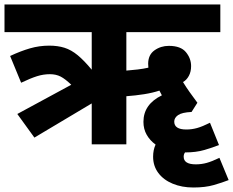

<svg xmlns="http://www.w3.org/2000/svg" viewBox="-20 -642 1037 854"><path d="M133 -30 57 -135 297 -265Q270 -291 249.5 -301.5Q229 -312 202 -312Q173 -312 144.5 -303Q116 -294 74 -274L25 -393Q72 -415 113.5 -427Q155 -439 199 -439Q237 -439 267 -429.5Q297 -420 325.5 -396.5Q354 -373 388 -332V-499H0V-622H960V-499H542V-328Q567 -330 592.5 -333Q618 -336 640 -341Q639 -350 639 -358Q639 -398 667 -418Q695 -438 731 -438Q784 -438 807 -410Q830 -382 830 -348Q830 -323 820 -304.5Q810 -286 794 -277Q808 -254 823 -233Q838 -212 858 -185L832 -144Q789 -142 772 -130Q755 -118 755 -101Q755 -66 809 -66Q833 -66 856.5 -72.5Q880 -79 914 -96L954 3Q927 14 889.5 25Q852 36 803 36Q797 44 797 55Q797 89 851 89Q876 89 899.5 82.5Q923 76 956 60L997 159Q969 170 931 181Q893 192 840 192Q789 192 748 175Q707 158 684 127Q661 96 661 55Q661 25 672 1Q647 -17 632.5 -42.5Q618 -68 618 -100Q618 -178 700 -218Q694 -230 689 -239Q659 -229 621 -223Q583 -217 542 -214V0H388V-182Z"/></svg>

Font: Noto Sans ExtraBold
Style: Regular
Weight: 800
Designer: Monotype Design Team
Foundry: Monotype Imaging Inc.
Version: Version 2.007